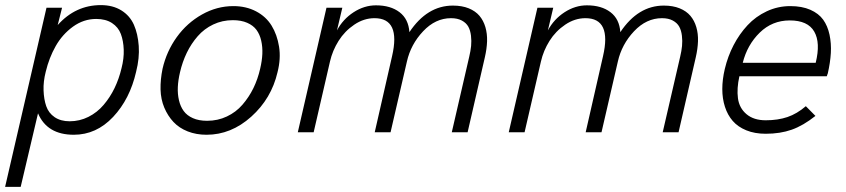

<svg xmlns="http://www.w3.org/2000/svg" viewBox="-39 -518 3312 752"><path d="M-19 213.9 143.1 -487.8H204.1L187 -419.9Q256.8 -498 356 -498Q402.8 -498 436.3 -477.3Q469.7 -456.5 485.4 -421.1Q501 -385.7 504.4 -338.1Q507.8 -290.5 494.1 -236.8Q469.7 -129.9 404.1 -60.1Q338.4 9.8 250 9.8Q145.5 9.8 109.9 -74.2L42 213.9ZM233.9 -43Q272.9 -43 307.4 -60.3Q341.8 -77.6 366.9 -107.2Q392.1 -136.7 409.7 -173.1Q427.2 -209.5 437 -251Q446.8 -288.6 445.6 -323.5Q444.3 -358.4 434.3 -385Q424.3 -411.6 399.7 -427.7Q375 -443.8 337.9 -443.8Q288.6 -443.8 246.8 -413.6Q205.1 -383.3 179.2 -337.6Q153.3 -292 140.1 -236.8Q130.4 -199.2 131.6 -164.1Q132.8 -128.9 142.1 -102.1Q151.4 -75.2 175 -59.1Q198.7 -43 233.9 -43Z M770 9.8Q729.5 9.8 696 -3.4Q662.6 -16.6 640.4 -40.3Q618.2 -64 604.5 -96.4Q590.8 -128.9 589.8 -167.5Q588.9 -206.1 597.7 -249Q613.3 -316.9 653.3 -372.6Q693.4 -428.2 752 -461.2Q810.5 -494.1 875 -494.1Q924.8 -494.1 963.9 -473.6Q1002.9 -453.1 1024.7 -417.7Q1046.4 -382.3 1054 -335.2Q1061.5 -288.1 1047.9 -234.9Q1023.9 -131.8 945.1 -61Q866.2 9.8 770 9.8ZM772 -44.9Q814 -44.9 849.6 -61.8Q885.3 -78.6 910.6 -107.9Q936 -137.2 953.4 -172.6Q970.7 -208 980 -249Q987.3 -279.8 988.5 -306.9Q989.7 -334 984.1 -358.6Q978.5 -383.3 965.6 -400.9Q952.6 -418.5 929.2 -428.7Q905.8 -439 873 -439Q831.5 -439 796.1 -422.1Q760.7 -405.3 735.4 -376.2Q710 -347.2 692.6 -311.3Q675.3 -275.4 666 -234.9Q658.7 -204.1 657.5 -177Q656.2 -149.9 661.9 -125.5Q667.5 -101.1 680.4 -83.3Q693.4 -65.4 716.6 -55.2Q739.7 -44.9 772 -44.9Z M1127.4 0 1239.7 -487.8H1301.8L1280.8 -398.9Q1304.2 -442.9 1345.9 -470Q1387.7 -497.1 1433.6 -497.1Q1490.7 -497.1 1525.9 -470.2Q1561 -443.4 1564.5 -392.1Q1633.8 -496.1 1734.9 -496.1Q1770.5 -496.1 1796.9 -485.4Q1823.2 -474.6 1838.9 -456.1Q1854.5 -437.5 1862.1 -411.9Q1869.6 -386.2 1868.7 -356.4Q1867.7 -326.7 1859.9 -293L1792.5 0H1730.5L1798.8 -295.9Q1804.2 -318.4 1806.2 -337.9Q1808.1 -357.4 1805.7 -378.2Q1803.2 -398.9 1795.2 -413.6Q1787.1 -428.2 1770 -437.5Q1752.9 -446.8 1727.5 -446.8Q1666.5 -446.8 1618.2 -395.5Q1569.8 -344.2 1554.7 -276.9L1490.7 0H1428.7L1496.6 -297.9Q1531.2 -446.8 1427.7 -446.8Q1386.2 -446.8 1348.6 -421.4Q1311 -396 1287.1 -357.9Q1263.2 -319.8 1253.4 -276.9L1189.5 0Z M1953.6 0 2065.9 -487.8H2127.9L2106.9 -398.9Q2130.4 -442.9 2172.1 -470Q2213.9 -497.1 2259.8 -497.1Q2316.9 -497.1 2352.1 -470.2Q2387.2 -443.4 2390.6 -392.1Q2460 -496.1 2561 -496.1Q2596.7 -496.1 2623 -485.4Q2649.4 -474.6 2665 -456.1Q2680.7 -437.5 2688.2 -411.9Q2695.8 -386.2 2694.8 -356.4Q2693.8 -326.7 2686 -293L2618.7 0H2556.6L2625 -295.9Q2630.4 -318.4 2632.3 -337.9Q2634.3 -357.4 2631.8 -378.2Q2629.4 -398.9 2621.3 -413.6Q2613.3 -428.2 2596.2 -437.5Q2579.1 -446.8 2553.7 -446.8Q2492.7 -446.8 2444.3 -395.5Q2396 -344.2 2380.9 -276.9L2316.9 0H2254.9L2322.8 -297.9Q2357.4 -446.8 2253.9 -446.8Q2212.4 -446.8 2174.8 -421.4Q2137.2 -396 2113.3 -357.9Q2089.4 -319.8 2079.6 -276.9L2015.6 0Z M2960 5.9Q2917 5.9 2884 -7.6Q2851.1 -21 2830.8 -44.4Q2810.5 -67.9 2800.3 -99.9Q2790 -131.8 2790 -169.2Q2790 -206.5 2799.8 -248Q2811.5 -297.4 2834.2 -341.1Q2856.9 -384.8 2888.9 -419.2Q2920.9 -453.6 2964.4 -473.9Q3007.8 -494.1 3056.2 -494.1Q3102.1 -494.1 3134.8 -479.7Q3167.5 -465.3 3185.1 -440.9Q3202.6 -416.5 3210 -382.1Q3217.3 -347.7 3215.1 -310.3Q3212.9 -272.9 3203.1 -230Q3203.1 -231 3199.2 -219.2H2856.9Q2846.2 -171.4 2851.3 -133.1Q2856.4 -94.7 2884.8 -70.8Q2913.1 -46.9 2960 -46.9Q3007.8 -46.9 3045.2 -59.6Q3082.5 -72.3 3117.2 -102.1L3154.8 -64Q3106.9 -25.9 3061.8 -10Q3016.6 5.9 2960 5.9ZM2870.1 -272H3155.8Q3175.3 -350.6 3150.1 -394.3Q3125 -438 3054.2 -438Q2985.4 -438 2936.5 -390.1Q2887.7 -342.3 2870.1 -272Z"/></svg>

Font: HK Grotesk Light Italic
Style: Regular
Weight: 300
Italic angle: -13°
Designer: Alfredo Marco Pradil and Stefan Peev
Foundry: Hanken Design Co.
Version: Version 1.000;PS 001.000;hotconv 1.0.88;makeotf.lib2.5.64775